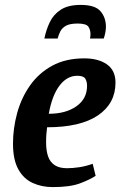

<svg xmlns="http://www.w3.org/2000/svg" viewBox="-20 -753 491 783"><path d="M195 10Q150 10 113 -7Q76 -24 54.5 -63Q33 -102 33 -167Q33 -230 50 -292Q67 -354 102.5 -404.5Q138 -455 193 -485Q248 -515 324 -515Q381 -515 416 -490.5Q451 -466 451 -416Q451 -331 379.5 -282.5Q308 -234 172 -234Q170 -217 169 -204.5Q168 -192 168 -172Q168 -139 176 -115.5Q184 -92 203 -79.5Q222 -67 253 -67Q276 -67 303 -71Q330 -75 358 -85L370 -36Q346 -20 305.5 -5Q265 10 195 10ZM179 -289Q248 -289 291.5 -319.5Q335 -350 335 -403Q335 -420 328 -432Q321 -444 295 -444Q253 -444 222.5 -403.5Q192 -363 179 -289ZM161 -596Q168 -631 183 -662.5Q198 -694 228 -713.5Q258 -733 309 -733Q368 -733 390 -707Q412 -681 412 -644Q412 -633 409.5 -620Q407 -607 403 -596H347Q348 -600 348.5 -605Q349 -610 349 -614Q349 -631 340.5 -644Q332 -657 297 -657Q265 -657 249 -648Q233 -639 226 -625Q219 -611 215 -596Z"/></svg>

Font: Manuale
Style: Bold Italic
Weight: 700
Italic angle: -11°
Version: Version 1.002